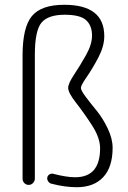

<svg xmlns="http://www.w3.org/2000/svg" viewBox="-20 -780 540 810"><path d="M75.2 -26.4V-545.9Q75.2 -665 114.7 -712.4Q154.3 -759.8 251 -759.8Q419.9 -759.8 419.9 -627.9Q419.9 -585 395 -537.6Q370.1 -490.2 345.7 -455.1Q321.3 -419.9 321.3 -409.2Q321.3 -398.4 342.3 -370.6Q363.3 -342.8 388.2 -312.5Q413.1 -282.2 434.1 -238.8Q455.1 -195.3 455.1 -156.2Q455.1 -75.2 415.5 -32.7Q376 9.8 303.7 9.8Q253.9 9.8 197.3 -4.9Q188.5 -6.8 183.1 -15.1Q177.7 -23.4 179.7 -32.2Q181.6 -40 189 -44.4Q196.3 -48.8 204.1 -46.9Q260.7 -32.2 296.9 -32.2Q402.3 -32.2 402.3 -154.3Q402.3 -198.2 368.7 -250.5Q335 -302.7 301.3 -345.7Q267.6 -388.7 267.6 -409.2Q267.6 -427.7 293 -465.8Q318.4 -503.9 343.3 -548.3Q368.2 -592.8 368.2 -629.9Q368.2 -671.9 343.3 -694.8Q318.4 -717.8 252.9 -717.8Q182.6 -717.8 154.8 -684.1Q127 -650.4 127 -547.9V-26.4Q127 -16.6 119.6 -8.3Q112.3 0 101.1 0Q89.8 0 82.5 -7.8Q75.2 -15.6 75.2 -26.4Z"/></svg>

Font: Rounded-L Mgen+ 1mn light
Style: Regular
Weight: 200
Designer: [Source Han Sans]
Ryoko NISHIZUKA  (kana & ideographs); Paul D. Hunt (Latin, Greek & Cyrillic); Wenlong ZHANG  (bopomofo
Version: Version 1.059.20150602